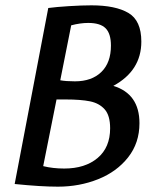

<svg xmlns="http://www.w3.org/2000/svg" viewBox="-20 -690 583 720"><path d="M323 -670Q413 -670 461.5 -641.5Q510 -613 510 -534Q510 -425 405 -368Q503 -338 503 -228Q503 -154 460.5 -100Q418 -46 348 -18Q278 10 197 10Q133 10 35 0L161 -660Q191 -664 239 -667Q287 -670 323 -670ZM261 -385Q324 -385 360 -420Q396 -455 396 -519Q396 -564 376 -584Q356 -604 311 -604Q281 -604 247 -595L206 -389Q227 -385 261 -385ZM221 -58Q299 -58 346 -97.5Q393 -137 393 -209Q393 -257 372.5 -280Q352 -303 317.5 -310Q283 -317 226 -317H192L142 -67Q178 -58 221 -58Z"/></svg>

Font: Sansita Light Italic
Style: Regular
Weight: 300
Italic angle: -11°
Designer: Pablo Cosgaya
Foundry: Omnibus-Type
Version: Version 1.006